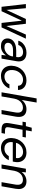

<svg xmlns="http://www.w3.org/2000/svg" viewBox="1554 -2308 767 3914"><g transform="rotate(90 1937.0 -351.5)"><path d="M119 0 63 -496H148L185 -72L170 -73L368 -496H465L514 -73L499 -72L685 -496H769L539 0H448L399 -439H414L209 0Z M921 12Q865 12 829.5 -7Q794 -26 778 -58Q762 -90 764 -126Q766 -180 797 -219Q828 -258 883 -278.5Q938 -299 1010 -299H1143Q1151 -347 1141.5 -377.5Q1132 -408 1107 -423.5Q1082 -439 1043 -439Q994 -439 954 -414Q914 -389 897 -341H810Q826 -395 862.5 -432Q899 -469 949 -488.5Q999 -508 1054 -508Q1122 -508 1164.5 -483Q1207 -458 1223 -412.5Q1239 -367 1228 -305L1175 0H1100L1110 -88H1109Q1094 -66 1075 -48Q1056 -30 1032.5 -16.5Q1009 -3 981.5 4.5Q954 12 921 12ZM947 -59Q984 -59 1016.5 -73.5Q1049 -88 1074 -112.5Q1099 -137 1114.5 -168.5Q1130 -200 1131 -233V-234H1005Q958 -234 924 -222Q890 -210 872.5 -187.5Q855 -165 853 -135Q852 -99 876 -79Q900 -59 947 -59Z M1527 12Q1462 12 1414 -16Q1366 -44 1342 -94.5Q1318 -145 1321 -211Q1324 -276 1348 -330.5Q1372 -385 1412.5 -424.5Q1453 -464 1506 -486Q1559 -508 1618 -508Q1708 -508 1760.5 -461.5Q1813 -415 1815 -335H1729Q1728 -386 1692.5 -412Q1657 -438 1606 -438Q1554 -438 1510.5 -410.5Q1467 -383 1439 -334Q1411 -285 1408 -218Q1406 -180 1415.5 -150Q1425 -120 1442.5 -100Q1460 -80 1485 -69.5Q1510 -59 1540 -59Q1574 -59 1605.5 -70.5Q1637 -82 1661.5 -105Q1686 -128 1698 -161H1784Q1766 -110 1728 -71Q1690 -32 1638.5 -10Q1587 12 1527 12Z M1862 0 1987 -715H2071L2018 -412H2019Q2053 -458 2102 -483Q2151 -508 2205 -508Q2262 -508 2301 -484.5Q2340 -461 2355.5 -412.5Q2371 -364 2358 -290L2307 0H2223L2272 -281Q2286 -358 2260.5 -397Q2235 -436 2173 -436Q2130 -436 2092 -415Q2054 -394 2028 -354.5Q2002 -315 1991 -257L1946 0Z M2616 0Q2566 0 2534.5 -16Q2503 -32 2492.5 -66Q2482 -100 2492 -154L2540 -428H2461L2473 -496H2552L2584 -615H2658L2636 -496H2783L2771 -428H2625L2576 -154Q2567 -105 2584 -87.5Q2601 -70 2644 -70H2706L2693 0Z M2997 12Q2933 12 2886.5 -15.5Q2840 -43 2816 -93Q2792 -143 2795 -211Q2798 -274 2821 -328Q2844 -382 2883.5 -422.5Q2923 -463 2975 -485.5Q3027 -508 3089 -508Q3156 -508 3201 -481Q3246 -454 3267.5 -408.5Q3289 -363 3286 -308Q3285 -291 3281.5 -269Q3278 -247 3274 -229H2860L2871 -294H3203Q3209 -341 3194 -372.5Q3179 -404 3149 -421.5Q3119 -439 3077 -439Q3034 -439 2994 -420Q2954 -401 2925 -364Q2896 -327 2886 -271L2881 -243Q2870 -188 2883.5 -146Q2897 -104 2930 -81.5Q2963 -59 3010 -59Q3062 -59 3101.5 -83.5Q3141 -108 3163 -148H3246Q3225 -102 3189 -66Q3153 -30 3104.5 -9Q3056 12 2997 12Z M3333 0 3420 -496H3495L3486 -410H3487Q3519 -455 3568.5 -481.5Q3618 -508 3675 -508Q3737 -508 3775 -481Q3813 -454 3827 -405.5Q3841 -357 3829 -290L3778 0H3694L3743 -281Q3756 -356 3731.5 -396Q3707 -436 3643 -436Q3600 -436 3563.5 -416Q3527 -396 3501 -358Q3475 -320 3463 -264L3417 0Z"/></g></svg>

Font: DM Sans 28pt
Style: Italic
Weight: 400
Italic angle: -10°
Version: Version 4.004;gftools[0.9.30]